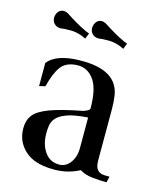

<svg xmlns="http://www.w3.org/2000/svg" viewBox="-95 -662 615 738"><g transform="rotate(15 212.5 -293.5)"><path d="M195.8 5.9H188Q143.1 5.9 111.8 -5.9Q77.6 -18.6 55.9 -47.9Q34.2 -77.1 34.2 -117.7Q34.2 -149.4 50.8 -170.7Q67.4 -191.9 111.3 -208.3Q155.3 -224.6 235.8 -240.2Q240.7 -240.7 247.1 -243.7Q263.2 -250 264.2 -256.8Q264.2 -334.5 239.5 -369.6Q214.8 -404.8 175.3 -404.8Q129.4 -404.3 108.6 -376.7Q87.9 -349.1 74.7 -294.9L50.8 -289.1V-381.3Q84 -423.3 175.8 -425.3V-424.8L186 -425.3Q324.7 -425.3 340.3 -330.6Q344.2 -304.7 344.2 -278.3V-73.7Q344.2 -51.3 350.6 -40Q360.8 -22.9 385.7 -22.9H402.3L397 1Q372.1 1 341.6 -2Q311 -4.9 289.6 -18.6Q246.1 4.4 195.8 5.9ZM203.1 -17.6Q229 -17.6 246.6 -40.8Q264.2 -64 264.2 -99.1V-221.2Q211.9 -217.8 183.1 -207.5Q154.3 -197.3 141.6 -182.9Q128.9 -168.5 126.7 -152.3Q124.5 -136.2 124.5 -121.6Q124.5 -77.1 145.3 -47.4Q166 -17.6 203.1 -17.6ZM326.2 -511.2 311 -518.1Q287.6 -527.3 263.7 -527.3Q236.3 -527.3 223.6 -524.9Q217.3 -524.9 209 -527.8Q189.9 -537.6 189.9 -558.6Q189.9 -565.4 192.4 -571.8Q200.7 -592.8 220.2 -592.8Q226.1 -592.8 231.9 -589.8L235.8 -588.4Q283.7 -557.1 314.5 -543Q319.3 -541 322.3 -539.1L335.4 -534.2ZM174.8 -511.2 159.7 -518.1Q136.2 -527.3 112.3 -527.3Q85 -527.3 72.3 -524.9Q65.9 -524.9 57.6 -527.8Q38.6 -537.6 38.6 -558.6Q38.6 -565.4 41 -571.8Q49.3 -592.8 68.8 -592.8Q74.7 -592.8 80.6 -589.8L84.5 -588.4Q132.3 -557.1 163.1 -543Q168 -541 170.9 -539.1L184.1 -534.2Z"/></g></svg>

Font: Quaaykop
Style: Regular
Weight: 400
Designer: Tup Wanders
Foundry: Free font, DO NOT SELL
Version: Version 1.00;July 31, 2023;FontCreator 11.5.0.2430 64-bit